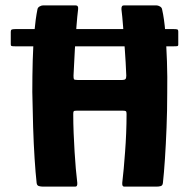

<svg xmlns="http://www.w3.org/2000/svg" viewBox="-20 -693 702 713"><path d="M37 -521Q24 -521 22 -522.5Q20 -524 20 -529V-575Q20 -581 23 -583Q26 -585 38 -585H625Q636 -585 639 -583.5Q642 -582 642 -576V-527Q642 -523 639.5 -522Q637 -521 624 -521ZM139 0Q132 0 124.5 -2Q117 -4 116 -14Q112 -50 108.5 -104Q105 -158 103 -221.5Q101 -285 100 -351Q100 -411 101.5 -468Q103 -525 107.5 -574Q112 -623 119 -658Q120 -665 127 -669Q134 -673 140 -673Q170 -673 200.5 -673Q231 -673 261 -673Q272 -673 270 -658Q267 -635 264 -596Q261 -557 258 -509.5Q255 -462 253 -412Q253 -402 254.5 -399Q256 -396 268 -396Q309 -396 351 -396Q393 -396 434 -396Q442 -396 445.5 -399Q449 -402 449 -412Q447 -462 443.5 -509.5Q440 -557 437 -596Q434 -635 431 -658Q430 -673 440 -673Q470 -673 500.5 -673Q531 -673 561 -673Q567 -673 574 -669Q581 -665 582 -658Q590 -623 594 -573Q598 -523 600 -465.5Q602 -408 601 -348Q601 -283 598.5 -219.5Q596 -156 592.5 -103Q589 -50 585 -14Q584 -4 577 -2Q570 0 562 0Q532 0 501.5 0Q471 0 441 0Q433 0 434 -14Q437 -38 439.5 -67Q442 -96 444.5 -129Q447 -162 448.5 -198Q450 -234 450 -270Q450 -278 447.5 -280Q445 -282 436 -282Q393 -282 350.5 -282Q308 -282 265 -282Q256 -282 254 -280Q252 -278 252 -270Q252 -234 253.5 -198Q255 -162 257 -129Q259 -96 261.5 -67Q264 -38 267 -14Q268 0 260 0Q230 0 199.5 0Q169 0 139 0Z"/></svg>

Font: Glory ExtraBold
Style: Regular
Weight: 800
Designer: Robert Leuschke
Foundry: Robert Leuschke
Version: Version 1.011